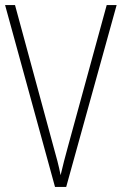

<svg xmlns="http://www.w3.org/2000/svg" viewBox="-20 -827 478 754"><path d="M438 -807H399L247 -252C235 -210 227 -176 218 -139C211 -176 201 -212 190 -251L39 -807H0L196 -93H240Z"/></svg>

Font: Noto Sans Telugu UI Condensed ExtraLight
Style: Regular
Weight: 200
Width: 3
Designer: Jelle Bosma - Monotype Design Team
Foundry: Monotype Imaging Inc.
Version: Version 2.005